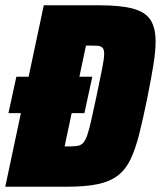

<svg xmlns="http://www.w3.org/2000/svg" viewBox="-30 -708 610 728"><path d="M2 -279 32 -417H320L290 -279ZM-10 0 136 -688H345Q428 -688 475 -675Q522 -662 541 -632Q560 -602 560 -551Q560 -513 551.5 -461Q543 -409 529 -339Q513 -260 498.5 -202Q484 -144 465.5 -105Q447 -66 417.5 -43Q388 -20 341.5 -10Q295 0 223 0ZM215 -153H238Q255 -153 266.5 -155.5Q278 -158 286 -167Q294 -176 301 -196Q308 -216 316 -252Q324 -288 336 -344Q350 -411 357.5 -448.5Q365 -486 365 -505Q365 -516 362 -522Q359 -528 353.5 -531Q348 -534 339.5 -534.5Q331 -535 319 -535H296Z"/></svg>

Font: Saira SemiCondensed Black
Style: Italic
Weight: 900
Width: 4
Italic angle: -12°
Designer: Hector Gatti with collaboration of the Omnibus-Type team
Foundry: Omnibus-Type
Version: Version 1.101